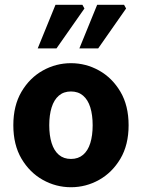

<svg xmlns="http://www.w3.org/2000/svg" viewBox="-20 -773 595 805"><path d="M277.5 12Q214.8 12 159.7 -18.7Q104.6 -49.5 70.2 -107.5Q35.9 -165.6 35.9 -247.9Q35.9 -330.4 70.2 -388.5Q104.6 -446.7 159.7 -477.4Q214.8 -508.1 277.5 -508.1Q340.3 -508.1 395.3 -477.4Q450.3 -446.7 484.8 -388.5Q519.2 -330.4 519.2 -247.9Q519.2 -165.6 484.8 -107.5Q450.3 -49.5 395.3 -18.7Q340.3 12 277.5 12ZM277.5 -106.6Q307.9 -106.6 328.3 -123.9Q348.7 -141.2 358.6 -173.1Q368.5 -205 368.5 -247.9Q368.5 -290.8 358.6 -322.8Q348.7 -354.7 328.3 -372.1Q307.9 -389.5 277.5 -389.5Q247.1 -389.5 226.8 -372.1Q206.5 -354.7 196.5 -322.8Q186.5 -290.8 186.5 -247.9Q186.5 -205 196.5 -173.1Q206.5 -141.2 226.8 -123.9Q247.1 -106.6 277.5 -106.6ZM138.1 -570 212.7 -753H325.4L334 -737.4L216.8 -570ZM312.8 -570 387.4 -753H500.1L508.7 -737.4L391.6 -570Z"/></svg>

Font: Source Sans 3 VF
Style: Regular
Weight: 200
Designer: Paul D. Hunt
Foundry: Adobe
Version: Version 3.046;hotconv 1.0.118;makeotfexe 2.5.65603